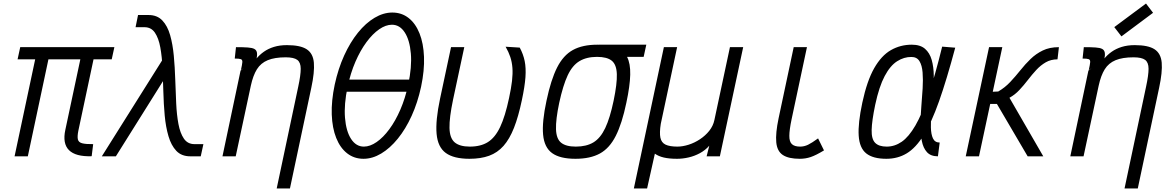

<svg xmlns="http://www.w3.org/2000/svg" viewBox="-20 -885 6640 1087"><path d="M499 -0.5Q408 2.5 370.5 -35Q333 -72.5 350 -150.5L449.5 -618H627.5L612.5 -549H79.5L94.5 -618H627.5L612.5 -549H509.5L423.5 -144.5Q417 -112 421 -95.5Q425 -79 445.5 -73.8Q466 -68.5 507.5 -69ZM62.5 0 188.5 -593H263.5L137.5 0Z M1057.5 0Q1007.5 0 978.2 -31Q949 -62 933.8 -114Q918.5 -166 912.5 -231Q906.5 -296 904.8 -365.5Q903 -435 900 -500Q897 -565 887.5 -617Q878 -669 857 -700Q836 -731 798 -731H747.5L761.5 -800H821Q870 -800 899.2 -769Q928.5 -738 943.2 -686Q958 -634 964 -569Q970 -504 972.2 -434.5Q974.5 -365 977.5 -300Q980.5 -235 990.2 -183Q1000 -131 1021.2 -100Q1042.5 -69 1081 -69H1131.5L1116.5 0ZM556.5 0 928.5 -592 937.5 -481 636 0Z M1546.5 182 1668.5 -394.5Q1682.5 -459.5 1682.5 -495.5Q1682.5 -531.5 1663 -546Q1643.5 -560.5 1597.5 -560.5Q1535 -560.5 1495.8 -544.2Q1456.5 -528 1434.5 -492.8Q1412.5 -457.5 1400 -399.5L1314.5 0H1239.5L1342 -485.5L1430.5 -551.5Q1449 -574.5 1473.8 -592Q1498.5 -609.5 1531 -619.5Q1563.5 -629.5 1604.5 -629.5Q1680.5 -629.5 1716.5 -606Q1752.5 -582.5 1757 -529.8Q1761.5 -477 1742.5 -388.5L1621.5 182ZM1344 -488.5Q1351 -519.5 1352 -533Q1353 -546.5 1343.8 -550Q1334.5 -553.5 1309 -553.5L1316 -618Q1357.5 -618 1382.8 -616.2Q1408 -614.5 1420.2 -607.8Q1432.5 -601 1434.8 -586.2Q1437 -571.5 1431.5 -545.5Z M2038 14Q1985 14 1945.5 -16.8Q1906 -47.5 1883.5 -103.8Q1861 -160 1858.2 -236.8Q1855.5 -313.5 1875 -406Q1894.5 -496 1928.5 -570.8Q1962.5 -645.5 2006.5 -700Q2050.5 -754.5 2100.5 -784.2Q2150.5 -814 2201 -814Q2254 -814 2293.2 -783.2Q2332.5 -752.5 2355 -696.2Q2377.5 -640 2380.5 -563.2Q2383.5 -486.5 2364 -394Q2344.5 -304 2310.5 -229.2Q2276.5 -154.5 2232.2 -100Q2188 -45.5 2138.2 -15.8Q2088.5 14 2038 14ZM2040 -55Q2075 -55 2112.2 -80.8Q2149.5 -106.5 2184.2 -153.5Q2219 -200.5 2246.8 -264.8Q2274.5 -329 2291 -406Q2312.5 -506 2306 -582.2Q2299.5 -658.5 2271.2 -701.8Q2243 -745 2199 -745Q2164 -745 2126.8 -719.2Q2089.5 -693.5 2054.8 -646.5Q2020 -599.5 1992.2 -535.5Q1964.5 -471.5 1948 -394Q1927 -294.5 1933.2 -218Q1939.5 -141.5 1967.8 -98.2Q1996 -55 2040 -55ZM1904.5 -365.5 1919 -434.5H2339L2324.5 -365.5Z M2638 14Q2549 14 2503.8 -19Q2458.5 -52 2451.8 -127Q2445 -202 2471.5 -327L2533.5 -618H2608.5L2545 -321Q2523.5 -218.5 2524.8 -160.8Q2526 -103 2554.2 -79Q2582.5 -55 2640 -55Q2701.5 -55 2742.2 -80.5Q2783 -106 2811.5 -166Q2840 -226 2862 -330Q2874 -385.5 2878.8 -427Q2883.5 -468.5 2881 -501.2Q2878.5 -534 2869 -562.5Q2859.5 -591 2842.5 -620.5L2922.5 -615.5Q2942.5 -578.5 2950.5 -539.2Q2958.5 -500 2954.8 -447.8Q2951 -395.5 2934.5 -318Q2915 -225 2890 -161.5Q2865 -98 2830.8 -59.2Q2796.5 -20.5 2749.2 -3.2Q2702 14 2638 14Z M3238 14Q3150.5 14 3106 -18Q3061.5 -50 3054.8 -122.2Q3048 -194.5 3074 -315Q3099 -433.5 3134 -502.8Q3169 -572 3223.5 -602Q3278 -632 3362 -632Q3427.5 -632 3469 -616Q3510.5 -600 3530 -563Q3549.5 -526 3548 -462.2Q3546.5 -398.5 3526 -303Q3501.5 -185.5 3466.2 -115.8Q3431 -46 3376.5 -16Q3322 14 3238 14ZM3240 -55Q3300 -55 3339.8 -79Q3379.5 -103 3406.5 -160Q3433.5 -217 3454 -315Q3474 -411 3472.2 -465Q3470.5 -519 3443.8 -541Q3417 -563 3360 -563Q3301 -563 3260.8 -539Q3220.5 -515 3194 -458.5Q3167.5 -402 3146 -303Q3126 -208 3127.8 -153.5Q3129.5 -99 3156.8 -77Q3184 -55 3240 -55ZM3354 -563 3369 -632H3639L3624 -563Z M3568.5 182 3738.5 -618H3813.5L3721 -184Q3713 -133.5 3718.8 -105.5Q3724.5 -77.5 3748 -66.2Q3771.5 -55 3815 -55Q3845 -55 3878.8 -65.8Q3912.5 -76.5 3943 -96.8Q3973.5 -117 3995.5 -144.5Q4017.5 -172 4024.5 -205.5L4112.5 -618H4187.5L4055.5 0H3980.5L3995.5 -60Q3973 -34.5 3942.8 -18Q3912.5 -1.5 3879 6.2Q3845.5 14 3813 14Q3768.5 14 3738 6.8Q3707.5 -0.5 3687.5 -15L3643.5 182Z M4508 14Q4444.5 14 4412 -7.5Q4379.5 -29 4374.8 -79.5Q4370 -130 4388 -215.5L4473.5 -618H4548.5L4461.5 -209.5Q4449 -150 4448.8 -116.2Q4448.5 -82.5 4463.5 -68.8Q4478.5 -55 4510 -55Q4533 -55 4554.8 -65.5Q4576.5 -76 4611.5 -101.5L4645 -33.5Q4599.5 -6 4570 4Q4540.5 14 4508 14Z M5300 -78 5290 0Q5249.5 0 5228 -23.5Q5206.5 -47 5198.8 -87.2Q5191 -127.5 5191.2 -177.5Q5191.5 -227.5 5196 -281Q5200.5 -334.5 5203.5 -384.5Q5206.5 -434.5 5203.2 -474.8Q5200 -515 5185.5 -538.8Q5171 -562.5 5140 -562.5Q5098 -563 5059 -538.2Q5020 -513.5 4988.5 -454.2Q4957 -395 4935 -292Q4916 -201 4914.8 -149.5Q4913.5 -98 4934.5 -76.5Q4955.5 -55 5000 -55Q5045.5 -55 5085.2 -82.5Q5125 -110 5162.5 -174.5Q5200 -239 5237 -348.2Q5274 -457.5 5314 -621L5388 -615Q5339.5 -433.5 5296.5 -312Q5253.5 -190.5 5209 -119Q5164.5 -47.5 5113.5 -16.8Q5062.5 14 4998 14Q4922.5 14 4884.2 -16.5Q4846 -47 4841.5 -117Q4837 -187 4862 -304Q4888.5 -427.5 4929.2 -499Q4970 -570.5 5023.8 -601.2Q5077.5 -632 5142 -632Q5190 -632 5216.8 -608.8Q5243.5 -585.5 5254.8 -545.8Q5266 -506 5266.5 -457Q5267 -408 5262.5 -355Q5258 -302 5253.8 -253Q5249.5 -204 5250.2 -164.2Q5251 -124.5 5262 -101.2Q5273 -78 5300 -78Z M5447.5 0 5579.5 -618H5654.5L5600.5 -365.5L5631.5 -367Q5669.5 -389 5699.5 -421Q5729.5 -453 5756.8 -487.2Q5784 -521.5 5814.5 -551Q5845 -580.5 5883.5 -599.2Q5922 -618 5975 -618L5967 -549Q5929.5 -549 5900.5 -532.2Q5871.5 -515.5 5847 -489Q5822.5 -462.5 5799.5 -432.5Q5776.5 -402.5 5751.2 -375.5Q5726 -348.5 5695 -331.5L5886.5 0H5798L5624 -296.5H5586L5522.5 0Z M6346.5 182 6468.5 -394.5Q6482.5 -459.5 6482.5 -495.5Q6482.5 -531.5 6463 -546Q6443.5 -560.5 6397.5 -560.5Q6335 -560.5 6295.8 -544.2Q6256.5 -528 6234.5 -492.8Q6212.5 -457.5 6200 -399.5L6114.5 0H6039.5L6142 -485.5L6230.5 -551.5Q6249 -574.5 6273.8 -592Q6298.5 -609.5 6331 -619.5Q6363.5 -629.5 6404.5 -629.5Q6480.5 -629.5 6516.5 -606Q6552.5 -582.5 6557 -529.8Q6561.5 -477 6542.5 -388.5L6421.5 182ZM6144 -488.5Q6151 -519.5 6152 -533Q6153 -546.5 6143.8 -550Q6134.5 -553.5 6109 -553.5L6116 -618Q6157.5 -618 6182.8 -616.2Q6208 -614.5 6220.2 -607.8Q6232.5 -601 6234.8 -586.2Q6237 -571.5 6231.5 -545.5ZM6329 -679 6288.5 -731.5 6468 -865 6508 -812.5Z"/></svg>

Font: Victor Mono Thin
Style: Italic
Weight: 100
Italic angle: -12°
Monospace: yes
Designer: Rune Bjørnerås
Version: Version 1.561;gftools[0.9.30]